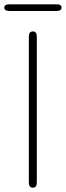

<svg xmlns="http://www.w3.org/2000/svg" viewBox="-24 -872 306 892"><path d="M129 0Q110 0 110 -24V-702Q110 -726 129 -726Q147 -726 147 -702V-24Q147 0 129 0ZM20 -821Q-4 -821 -4 -837Q-4 -852 20 -852H238Q262 -852 262 -837Q262 -821 238 -821Z"/></svg>

Font: Resource Han Rounded JP ExtraLight
Style: Regular
Weight: 250
Designer: Cyano Hao (round all glyphs); Ryoko NISHIZUKA 西塚涼子 (kana, bopomofo & ideographs); Paul D. Hunt (Latin, Greek & Cyrillic)
Foundry: Cyano Hao
Version: 0.990